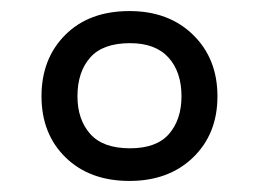

<svg xmlns="http://www.w3.org/2000/svg" viewBox="-20 -744 468 347"><path d="M214 -417Q142 -417 98.5 -459.5Q55 -502 55 -570Q55 -638 98 -681Q141 -724 214 -724Q285 -724 329 -681Q373 -638 373 -570Q373 -502 329 -459.5Q285 -417 214 -417ZM215 -476Q263 -476 285.5 -502Q308 -528 308 -570Q308 -614 284.5 -640Q261 -666 215 -666Q166 -666 143 -640Q120 -614 120 -570Q120 -528 143 -502Q166 -476 215 -476Z"/></svg>

Font: Noto Sans Syloti Nagri
Style: Regular
Weight: 400
Designer: Monotype Design Team
Foundry: Monotype Imaging Inc.
Version: Version 2.003; ttfautohint (v1.8.4.7-5d5b)